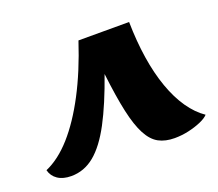

<svg xmlns="http://www.w3.org/2000/svg" viewBox="-90 -762 667 588"><g transform="rotate(-20 244.0 -468.5)"><path d="M52 -277Q25 -277 8 -288.5Q-9 -300 -14 -320Q30 -339 70.5 -384.5Q111 -430 147.5 -499.5Q184 -569 214 -660H379Q380 -597 388.5 -542Q397 -487 413 -442Q429 -397 451.5 -364.5Q474 -332 502 -313Q494 -304 475.5 -296Q457 -288 434.5 -283Q412 -278 389 -278Q359 -278 337.5 -289.5Q316 -301 300.5 -330Q285 -359 274 -409Q263 -459 254 -536Q223 -448 192.5 -390.5Q162 -333 128 -305Q94 -277 52 -277Z"/></g></svg>

Font: Sansita Swashed Light ExtraBold
Style: Regular
Weight: 800
Version: Version 1.003